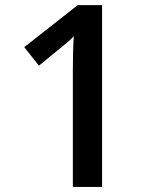

<svg xmlns="http://www.w3.org/2000/svg" viewBox="-20 -734 611 754"><path d="M380.9 0H266.1V-460.9Q266.1 -543.5 270 -591.8Q258.8 -580.1 242.4 -565.9Q226.1 -551.8 132.8 -476.1L75.2 -548.8L285.2 -713.9H380.9Z"/></svg>

Font: f1_31487          
Style: Regular
Weight: 600
Foundry: Ascender Corporation
Version: Version 1.10